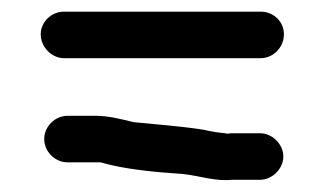

<svg xmlns="http://www.w3.org/2000/svg" viewBox="-20 -471 558 330"><path d="M96 -192H153C193 -180 248 -175 294 -172C323 -169 349 -159 379 -162H427C448 -162 467 -181 467 -202C467 -223 448 -242 427 -242H376C373 -241 370 -241 367 -242C355 -243 343 -245 330 -248C292 -254 250 -257 210 -261C189 -266 167 -272 144 -272H96C75 -272 56 -254 56 -232C56 -210 75 -192 96 -192ZM90 -371H428C450 -371 468 -390 468 -412C468 -434 450 -451 428 -451H90C69 -451 50 -434 50 -412C50 -390 69 -371 90 -371Z"/></svg>

Font: Electronic
Style: ExBd
Weight: 800
Version: Version 1.011